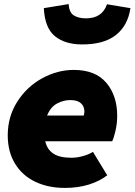

<svg xmlns="http://www.w3.org/2000/svg" viewBox="-20 -909 660 942"><path d="M18 -245Q18 -337 65 -410.5Q112 -484 187 -525Q262 -566 342 -566Q448 -566 501.5 -503Q555 -440 555 -341Q555 -302 546 -264.5Q537 -227 530 -216H202Q211 -176 241.5 -155.5Q272 -135 331 -135Q358 -135 388 -143.5Q418 -152 436 -164L506 -49Q469 -20 416 -3.5Q363 13 298 13Q216 13 152.5 -17.5Q89 -48 53.5 -106.5Q18 -165 18 -245ZM195 -869 317 -889Q319 -848 342 -833.5Q365 -819 402 -819Q481 -819 505 -888L620 -869Q607 -783 548.5 -737Q490 -691 383 -691Q300 -691 250 -731Q200 -771 195 -869ZM391 -342Q394 -353 394 -362Q394 -387 377 -402.5Q360 -418 325 -418Q291 -418 259.5 -401Q228 -384 211 -342Z"/></svg>

Font: Nebula Sans Black
Style: Regular
Weight: 900
Italic angle: -9°
Designer: Paul D. Hunt for Adobe (as Source Sans)
Foundry: Nebula Entertainment & Broadcasting LLC
Version: Version 1.010